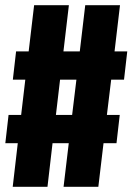

<svg xmlns="http://www.w3.org/2000/svg" viewBox="-28 -720 510 740"><path d="M5 -277H53.5L69.5 -413H21.5L34 -522H82.5L103.5 -700H237.5L216.5 -522H279.5L300.5 -700H434.5L413.5 -522H462.5L450 -413H400.5L384 -277H433.5L421 -168H371L351 0H217L237 -168H174.5L155 0H21L40.5 -168H-7.5ZM187.5 -277H250L266.5 -413H203.5Z"/></svg>

Font: League Mono Condensed
Style: Bold
Weight: 700
Width: 1
Designer: Tyler Finck
Foundry: The League of Moveable Type / Tyler Finck
Version: Version 2.210